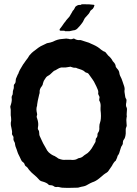

<svg xmlns="http://www.w3.org/2000/svg" viewBox="-20 -912 665 930"><path d="M594 -350Q595 -348 593 -342Q591 -334 593 -313Q595 -303 592 -297Q589 -291 589 -285Q589 -283 589 -278.5Q589 -274 589 -271Q589 -268 589 -265Q587 -244 580 -236Q575 -230 575 -221Q576 -214 571 -207Q568 -204 566 -198Q564 -194 562 -185.5Q560 -177 557.5 -170.5Q555 -164 551 -159L550 -158Q547 -146 543 -139Q541 -132 537 -131Q532 -126 526 -116Q525 -114 523.5 -111Q522 -108 521 -107Q515 -99 503 -81Q499 -77 497 -76Q484 -69 462 -49Q444 -34 427 -29Q421 -27 398 -14Q393 -11 383 -9Q380 -9 375 -7.5Q370 -6 369 -6Q360 -3 358 -3Q344 -2 314 -2H304Q277 -2 270 -5Q260 -8 253 -6Q245 -6 242 -9Q235 -15 223 -15Q216 -15 215 -18Q207 -27 185 -33Q178 -34 172 -39Q170 -41 165 -46.5Q160 -52 158 -54Q154 -58 145.5 -65Q137 -72 133 -76Q117 -92 114 -99Q112 -102 109 -104Q100 -109 99 -117Q97 -123 92 -126Q85 -130 82 -138Q80 -143 75.5 -152Q71 -161 69 -165Q68 -166 67 -169.5Q66 -173 65 -175Q64 -179 60.5 -188.5Q57 -198 55 -203Q53 -209 53 -212Q53 -221 47 -230Q45 -234 45 -239Q47 -250 41 -256Q38 -259 38 -266Q40 -274 35 -294Q30 -312 34 -327V-334Q34 -342 32 -354V-381Q32 -385 30 -393V-397Q38 -419 37 -433Q35 -443 39 -450Q42 -453 42 -462Q42 -472 44 -476Q48 -485 47 -494Q46 -501 51 -506Q56 -511 56 -522Q56 -527 57 -530L66 -551Q70 -556 71 -562Q72 -564 73.5 -567.5Q75 -571 76 -573Q86 -591 92 -600Q93 -601 100 -611Q100 -612 103 -615.5Q106 -619 107 -621Q110 -624 115 -631.5Q120 -639 122 -643Q125 -647 134 -656Q137 -659 143.5 -664Q150 -669 153 -671Q154 -672 166 -681Q168 -682 171.5 -684.5Q175 -687 177 -688Q186 -693 204 -701Q205 -702 207 -702.5Q209 -703 211 -703.5Q213 -704 214 -704Q215 -704 223.5 -706Q232 -708 236 -710Q259 -722 279 -723Q285 -723 299 -725H305Q306 -724 310 -724Q314 -724 315 -723Q325 -720 335 -725H339Q352 -717 363 -718Q370 -719 377 -716Q381 -714 389 -712Q397 -709 411 -705Q413 -704 420.5 -700.5Q428 -697 433 -695Q455 -685 469 -672Q480 -663 488 -661Q491 -660 495 -654Q497 -652 500 -648Q503 -644 504 -643Q519 -631 526 -616Q528 -613 534 -607Q539 -600 540 -594Q540 -587 546 -581Q557 -570 558 -559Q559 -548 569 -530Q570 -528 571.5 -523Q573 -518 574 -516Q576 -508 578 -504Q586 -484 583 -474V-467Q584 -462 585 -454Q586 -446 587 -441Q589 -435 591 -433Q594 -428 592 -417Q588 -400 593 -392Q595 -389 595 -382Q595 -378 594 -367Q593 -356 594 -350ZM467 -327Q471 -348 467 -379V-390Q469 -409 463 -421Q459 -426 461 -434Q464 -442 459 -449Q454 -457 456 -462Q457 -472 453 -479Q452 -480 447 -493L435 -517Q431 -524 412 -550Q407 -559 398 -560Q392 -562 389 -566Q385 -570 375 -574Q372 -575 365 -577.5Q358 -580 354 -581Q350 -584 344 -584Q336 -583 324 -588Q321 -590 316 -588Q296 -584 285 -585Q275 -587 261 -579Q259 -578 255 -575.5Q251 -573 249 -572Q241 -570 235 -563Q222 -549 211 -544Q205 -540 203 -537Q201 -534 197 -528Q193 -522 192 -520Q190 -516 188 -508Q188 -502 183 -495Q171 -481 172 -467Q173 -462 170 -455Q161 -418 160 -406Q160 -400 159 -398Q154 -384 159 -364Q161 -358 159 -353Q156 -347 160 -338Q168 -315 164 -296Q162 -288 166 -282Q170 -278 170 -267Q170 -258 172 -254Q174 -249 178 -241Q182 -233 184 -228Q185 -227 186 -224Q187 -221 188.5 -218.5Q190 -216 191 -214L203 -193Q208 -182 215 -175Q230 -161 245 -156Q247 -155 249.5 -153Q252 -151 253 -151Q255 -150 257.5 -148Q260 -146 262 -144.5Q264 -143 266 -143Q284 -136 297 -138H321Q338 -136 349 -140L361 -146Q375 -147 386 -158L387 -159L405 -171Q416 -181 424 -193Q428 -199 434 -210Q440 -221 442 -224Q444 -230 443 -232Q443 -241 448 -245Q453 -252 452 -259Q452 -264 454 -268Q463 -278 461 -297Q461 -305 462 -309Q463 -315 467 -327ZM295 -761H317Q320 -762 326 -763Q332 -764 335 -765Q344 -765 353 -772Q369 -788 375 -797Q382 -805 387 -817Q390 -825 398 -832Q413 -847 416 -856Q417 -860 424 -865Q430 -868 433 -875Q434 -876 435 -878.5Q436 -881 436 -882Q440 -889 432 -889Q405 -892 402 -891Q400 -891 387 -891.5Q374 -892 372 -889Q371 -888 368 -888Q358 -890 346 -880Q345 -880 342 -873Q338 -864 332 -859L329 -853Q318 -834 316 -831Q315 -829 307 -821Q306 -820 304 -817.5Q302 -815 301 -814Q296 -806 291 -801Q288 -796 281 -786.5Q274 -777 270 -772Q265 -763 276 -763H291Q293 -763 295 -761Z"/></svg>

Font: Gutenberg Clean
Style: Regular
Weight: 400
Designer: Nicola Manzari, Bruno Pierini
Foundry: Unio | Creative Solutions
Version: Version 1.001;PS 001.001;hotconv 1.0.88;makeotf.lib2.5.64775